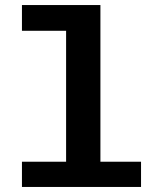

<svg xmlns="http://www.w3.org/2000/svg" viewBox="-20 -741 640 761"><path d="M242 0V-619H67V-721H378V0ZM67 0V-100H539V0Z"/></svg>

Font: Chivo Mono SemiBold
Style: Regular
Weight: 600
Monospace: yes
Designer: Hector Gatti
Foundry: Omnibus-Type
Version: Version 1.008